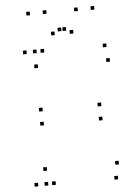

<svg xmlns="http://www.w3.org/2000/svg" viewBox="-62 -998 745 1055"><g transform="rotate(-5 310.0 -470.5)"><path d="M202.7 -720V-740H182.7V-720ZM106 -720V-740H86V-720ZM106 10V-10H86V10ZM202.7 10V-10H182.7V10ZM161.2 -71.7V-91.7H141.2V-71.7ZM161.2 10V-10H141.2V10ZM546.2 10V-10H526.2V10ZM557.8 -71.7V-91.7H537.8V-71.7ZM166.2 -399V-419H146.2V-399ZM166.2 -321.2V-341.2H146.2V-321.2ZM489.5 -321.2V-341.2H469.5V-321.2ZM489.5 -399V-419H469.5V-399ZM546.2 -720V-740H526.2V-720ZM161.2 -720V-740H141.2V-720ZM161.2 -638.3V-658.3H141.2V-638.3ZM557.8 -638.3V-658.3H537.8V-638.3ZM233.5 -930.7V-950.7H213.5V-930.7ZM333.3 -828.7V-848.7H313.3V-828.7ZM306.7 -828.7V-848.7H286.7V-828.7ZM406.5 -930.7V-950.7H386.5V-930.7ZM497.5 -930.7V-950.7H477.5V-930.7ZM371.5 -810V-830H351.5V-810ZM268.5 -810V-830H248.5V-810ZM142.5 -930.7V-950.7H122.5V-930.7Z"/></g></svg>

Font: Monaspace Argon Dots Var
Style: Regular
Weight: 400
Designer: Riley Cran and the Lettermatic Team
Version: Version 1.100 (Monaspace Argon Dots)